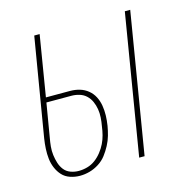

<svg xmlns="http://www.w3.org/2000/svg" viewBox="-84 -600 669 688"><g transform="rotate(-15 250.0 -256.0)"><path d="M352 0 438 -520H458L372 0ZM131 8Q112 8 94.5 2Q77 -4 65.5 -16.5Q54 -29 47 -45.5Q40 -62 38 -80Q36 -98 37 -117Q38 -136 41 -155L102 -520H122L85 -295H174Q193 -295 210 -290Q227 -285 240.5 -274Q254 -263 262 -247.5Q270 -232 273 -214Q276 -196 275.5 -177.5Q275 -159 272 -140Q269 -122 264 -104.5Q259 -87 250 -70Q241 -53 229.5 -38Q218 -23 201.5 -12.5Q185 -2 167 3Q149 8 131 8ZM131 -10Q147 -10 163 -14.5Q179 -19 192.5 -29Q206 -39 217 -53Q228 -67 235 -81.5Q242 -96 246 -111.5Q250 -127 252 -143Q255 -159 256 -175Q257 -191 254.5 -206Q252 -221 246 -234.5Q240 -248 229.5 -258Q219 -268 204.5 -272.5Q190 -277 174 -277H82L61 -152Q58 -136 56.5 -120Q55 -104 57 -88.5Q59 -73 63.5 -58.5Q68 -44 77 -32.5Q86 -21 100.5 -15.5Q115 -10 131 -10Z"/></g></svg>

Font: Iosevka SS18 Thin
Style: Italic
Weight: 100
Italic angle: -9°
Monospace: yes
Designer: Belleve Invis
Foundry: Belleve Invis
Version: Version 25.1.1; ttfautohint (v1.8.4)